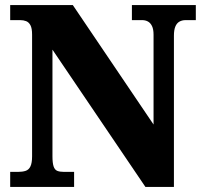

<svg xmlns="http://www.w3.org/2000/svg" viewBox="-20 -734 797 754"><path d="M20 0V-59H51Q68 -59 80.5 -63Q93 -67 99.5 -80.5Q106 -94 106 -120V-598Q106 -623 99.5 -635Q93 -647 82.5 -651Q72 -655 59 -655H20V-714H266L583 -245V-598Q583 -619 577 -631.5Q571 -644 561 -649.5Q551 -655 538 -655H498V-714H749V-655H709Q695 -655 684.5 -649Q674 -643 668.5 -629.5Q663 -616 663 -594V0H551L186 -539V-120Q186 -94 190.5 -80.5Q195 -67 205 -63Q215 -59 231 -59H271V0Z"/></svg>

Font: Noto Serif Khmer SemiCondensed Black
Style: Regular
Weight: 900
Width: 4
Designer: Danh Hong and the Monotype Design Team
Foundry: Monotype Imaging Inc.
Version: Version 2.004